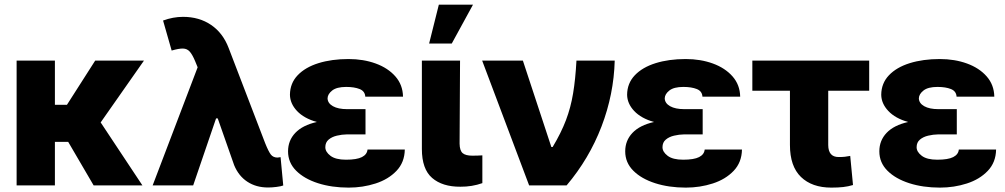

<svg xmlns="http://www.w3.org/2000/svg" viewBox="-20 -811 4397 840"><path d="M389.6 0 278.3 -190.4H220.2V0H52.7V-545.9H220.2V-352.5H272.9L396.5 -545.9H609.9L420.4 -275.4L603 0Z M647.9 0 844.7 -516.6 833.5 -543.9Q821.8 -571.8 810.3 -585Q798.8 -598.1 780.8 -598.6Q762.7 -599.1 731 -589.8L693.4 -721.2Q737.3 -737.3 780.8 -737.3Q851.6 -737.3 903.6 -701.9Q955.6 -666.5 980.5 -600.6L1140.1 -184.6Q1154.8 -147.9 1165 -134.8Q1175.3 -121.6 1194.3 -121.6Q1202.1 -122.1 1207.5 -123.5L1219.2 0.5Q1209 4.4 1189.5 6.8Q1169.9 9.3 1152.8 9.3Q1100.6 9.3 1062.3 -15.9Q1023.9 -41 1004.4 -88.4L932.6 -293H925.3L825.2 0Z M1498.5 -333.5H1579.1V-223.1H1498.5Q1475.6 -222.7 1453.9 -217.5Q1432.1 -212.4 1417.7 -200.2Q1403.3 -188 1403.3 -167Q1403.3 -146.5 1425.8 -129.4Q1448.2 -112.3 1493.7 -112.3Q1541 -112.3 1563.5 -123.8Q1585.9 -135.3 1587.9 -156.7H1751Q1750 -100.6 1714.6 -63.5Q1679.2 -26.4 1623.3 -8.3Q1567.4 9.8 1505.4 9.8Q1431.2 9.8 1371.1 -9.5Q1311 -28.8 1275.6 -64.2Q1240.2 -99.6 1240.2 -148.9Q1240.2 -196.3 1272 -229.7Q1303.7 -263.2 1366.2 -277.3Q1310.1 -293 1279.5 -325.4Q1249 -357.9 1248.5 -396.5Q1249 -446.8 1282.2 -481.7Q1315.4 -516.6 1373.3 -534.7Q1431.2 -552.7 1504.9 -552.7Q1569.8 -552.7 1623.5 -533.2Q1677.2 -513.7 1709.7 -476.8Q1742.2 -439.9 1743.2 -388.2H1578.1Q1576.7 -412.1 1553.5 -421.4Q1530.3 -430.7 1494.6 -430.7Q1453.1 -430.7 1433.3 -415Q1413.6 -399.4 1413.1 -380.9Q1413.6 -359.4 1436.5 -346.4Q1459.5 -333.5 1498.5 -333.5Z M1825.7 -545.9H1992.7L1990.7 -182.6Q1991.2 -151.9 2004.2 -140.9Q2017.1 -129.9 2046.9 -129.9Q2062 -129.9 2071.5 -130.4Q2081.1 -130.9 2090.3 -131.3V-9.8Q2044.9 6.3 1994.1 5.9Q1915.5 6.3 1870.6 -32.5Q1825.7 -71.3 1825.7 -159.2ZM1857.4 -620.6 1899.9 -790.5H2049.3L1956.5 -620.6Z M2294.9 0 2089.4 -545.9H2267.6L2392.1 -168H2397.9Q2435.1 -230 2456.1 -285.4Q2477.1 -340.8 2487.3 -402.6Q2497.6 -464.4 2502 -545.9H2669.4Q2665.5 -398.4 2611.6 -257.6Q2557.6 -116.7 2459 0Z M2973.6 -333.5H3054.2V-223.1H2973.6Q2950.7 -222.7 2929 -217.5Q2907.2 -212.4 2892.8 -200.2Q2878.4 -188 2878.4 -167Q2878.4 -146.5 2900.9 -129.4Q2923.3 -112.3 2968.8 -112.3Q3016.1 -112.3 3038.6 -123.8Q3061 -135.3 3063 -156.7H3226.1Q3225.1 -100.6 3189.7 -63.5Q3154.3 -26.4 3098.4 -8.3Q3042.5 9.8 2980.5 9.8Q2906.2 9.8 2846.2 -9.5Q2786.1 -28.8 2750.7 -64.2Q2715.3 -99.6 2715.3 -148.9Q2715.3 -196.3 2747.1 -229.7Q2778.8 -263.2 2841.3 -277.3Q2785.2 -293 2754.6 -325.4Q2724.1 -357.9 2723.6 -396.5Q2724.1 -446.8 2757.3 -481.7Q2790.5 -516.6 2848.4 -534.7Q2906.2 -552.7 2980 -552.7Q3044.9 -552.7 3098.6 -533.2Q3152.3 -513.7 3184.8 -476.8Q3217.3 -439.9 3218.3 -388.2H3053.2Q3051.8 -412.1 3028.6 -421.4Q3005.4 -430.7 2969.7 -430.7Q2928.2 -430.7 2908.4 -415Q2888.7 -399.4 2888.2 -380.9Q2888.7 -359.4 2911.6 -346.4Q2934.6 -333.5 2973.6 -333.5Z M3782.7 -545.9V-414.1H3603.5V-176.3Q3604 -124 3648.9 -124Q3666.5 -124 3676.3 -125.2Q3686 -126.5 3699.7 -128.9L3711.9 -1.5Q3690.4 4.9 3668.9 7.3Q3647.5 9.8 3617.2 9.8Q3532.2 9.8 3484.1 -36.9Q3436 -83.5 3436 -176.8V-414.1H3271.5V-545.9Z M4085.4 -333.5H4166V-223.1H4085.4Q4062.5 -222.7 4040.8 -217.5Q4019 -212.4 4004.6 -200.2Q3990.2 -188 3990.2 -167Q3990.2 -146.5 4012.7 -129.4Q4035.2 -112.3 4080.6 -112.3Q4127.9 -112.3 4150.4 -123.8Q4172.9 -135.3 4174.8 -156.7H4337.9Q4336.9 -100.6 4301.5 -63.5Q4266.1 -26.4 4210.2 -8.3Q4154.3 9.8 4092.3 9.8Q4018.1 9.8 3958 -9.5Q3897.9 -28.8 3862.5 -64.2Q3827.1 -99.6 3827.1 -148.9Q3827.1 -196.3 3858.9 -229.7Q3890.6 -263.2 3953.1 -277.3Q3897 -293 3866.5 -325.4Q3835.9 -357.9 3835.4 -396.5Q3835.9 -446.8 3869.1 -481.7Q3902.3 -516.6 3960.2 -534.7Q4018.1 -552.7 4091.8 -552.7Q4156.7 -552.7 4210.4 -533.2Q4264.2 -513.7 4296.6 -476.8Q4329.1 -439.9 4330.1 -388.2H4165Q4163.6 -412.1 4140.4 -421.4Q4117.2 -430.7 4081.5 -430.7Q4040 -430.7 4020.3 -415Q4000.5 -399.4 4000 -380.9Q4000.5 -359.4 4023.4 -346.4Q4046.4 -333.5 4085.4 -333.5Z"/></svg>

Font: Inter Tight ExtraBold
Style: Regular
Weight: 800
Designer: Rasmus Andersson
Foundry: rsms
Version: Version 3.004; ttfautohint (v1.8.4.7-5d5b)